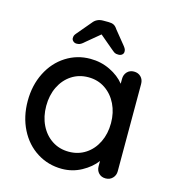

<svg xmlns="http://www.w3.org/2000/svg" viewBox="-110 -820 833 922"><g transform="rotate(15 307.0 -359.5)"><path d="M544 -482V-48Q544 -28 530.5 -14Q517 0 496 0Q475 0 462 -13.5Q449 -27 449 -48V-74Q423 -39 378 -14.5Q333 10 281 10Q213 10 157.5 -25Q102 -60 70.5 -122.5Q39 -185 39 -263Q39 -341 70.5 -403.5Q102 -466 157 -501Q212 -536 278 -536Q331 -536 376.5 -514Q422 -492 449 -458V-482Q449 -503 462 -517Q475 -531 496 -531Q517 -531 530.5 -517.5Q544 -504 544 -482ZM453 -263Q453 -315 432.5 -357Q412 -399 375.5 -423.5Q339 -448 292 -448Q245 -448 208.5 -424Q172 -400 151.5 -358Q131 -316 131 -263Q131 -210 151.5 -168Q172 -126 208.5 -102Q245 -78 292 -78Q339 -78 375.5 -102Q412 -126 432.5 -168Q453 -210 453 -263ZM427 -611Q427 -602 420 -596Q413 -590 402 -590Q389 -590 383 -593.5Q377 -597 363 -609L299 -663L234 -609Q231 -606 223.5 -600Q216 -594 209.5 -591.5Q203 -589 194 -589Q184 -589 177 -595.5Q170 -602 170 -610Q170 -618 172 -623Q174 -628 180 -635L239 -705Q257 -729 289 -729H316Q332 -729 342 -724Q352 -719 361 -705L417 -636Q423 -628 425 -623Q427 -618 427 -611Z"/></g></svg>

Font: Quicksand Medium
Style: Regular
Weight: 500
Designer: Andrew Paglinawan
Foundry: Andrew Paglinawan
Version: Version 3.000